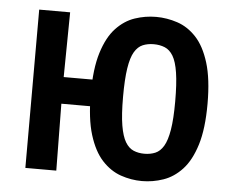

<svg xmlns="http://www.w3.org/2000/svg" viewBox="-52 -774 1014 847"><g transform="rotate(5 455.5 -350.5)"><path d="M89 0V-701H226L222 -367L162 -414H371L372 -296H162L222 -344L226 0ZM606 13Q558 13 512 -3Q466 -19 429 -59Q392 -99 370 -170Q348 -241 348 -352Q348 -462 370 -533Q392 -604 429 -643.5Q466 -683 512 -698.5Q558 -714 606 -714Q654 -714 700.5 -698.5Q747 -683 784 -643.5Q821 -604 843 -533Q865 -462 865 -352Q865 -241 843 -170Q821 -99 784 -59Q747 -19 700.5 -3Q654 13 606 13ZM606 -108Q633 -108 654.5 -117Q676 -126 691 -151Q706 -176 714 -224Q722 -272 722 -350Q722 -428 714.5 -476.5Q707 -525 692 -550Q677 -575 655 -584Q633 -593 606 -593Q579 -593 557.5 -584Q536 -575 521 -550Q506 -525 498.5 -476.5Q491 -428 491 -350Q491 -271 499 -223.5Q507 -176 522 -151Q537 -126 558.5 -117Q580 -108 606 -108Z"/></g></svg>

Font: Ruda ExtraBold
Style: Regular
Weight: 800
Designer: Mariela Monsalve and Angelina Sanchez
Foundry: Mariela Monsalve and Angelina Sanchez
Version: Version 2.000